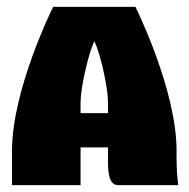

<svg xmlns="http://www.w3.org/2000/svg" viewBox="-20 -540 550 560"><path d="M135 -520C135 -520 15 -280 15 -100V0H215V-110H295V-70C295 -35 298 0 325 0H500C497 -20 495 -49 495 -80V-100C495 -280 375 -520 375 -520ZM215 -210V-242C215 -284 238 -384 255 -420C273 -384 295 -284 295 -242V-210Z"/></svg>

Font: MikodacsPCS
Style: Regular
Weight: 900
Designer: gluk (gluksza@wp.pl)
Foundry: gluk (gluksza@wp.pl)
Version: Version 0.27